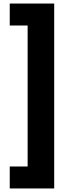

<svg xmlns="http://www.w3.org/2000/svg" viewBox="-20 -820 388 1084"><path d="M35 244V120H136V-676H35V-800H286V244Z"/></svg>

Font: Noto Sans Malayalam ExtraCondensed Black
Style: Regular
Weight: 900
Width: 2
Designer: Jelle Bosma - Monotype Design Team
Foundry: Monotype Imaging Inc.
Version: Version 2.104; ttfautohint (v1.8.4.7-5d5b)